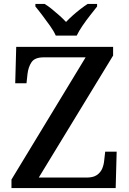

<svg xmlns="http://www.w3.org/2000/svg" viewBox="-20 -951 653 971"><path d="M38 0V-43L413 -661H201Q156 -661 139.5 -636.5Q123 -612 119 -576L114 -530H57L62 -714H552V-670L176 -53H418Q451 -53 469.5 -65.5Q488 -78 496.5 -97.5Q505 -117 507 -140L512 -184H570L565 0ZM262 -771Q252 -794 233 -820.5Q214 -847 194.5 -873Q175 -899 159 -918V-931H206Q224 -920 243 -904.5Q262 -889 280.5 -872.5Q299 -856 314 -840Q329 -856 347.5 -872.5Q366 -889 386 -904.5Q406 -920 423 -931H471V-918Q456 -899 435.5 -873Q415 -847 397 -820.5Q379 -794 368 -771Z"/></svg>

Font: Noto Serif Khmer Medium
Style: Regular
Weight: 500
Version: Version 2.003